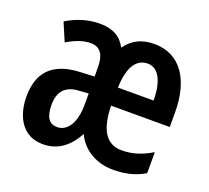

<svg xmlns="http://www.w3.org/2000/svg" viewBox="-101 -745 886 815"><g transform="rotate(20 341.5 -338.0)"><path d="M467 -618C410 -618 369 -597 339 -555C317 -598 279 -620 220 -620C164 -620 114 -602 71 -576L106 -494C148 -518 179 -529 212 -529C258 -529 275 -495 275 -442V-401L208 -398C89 -392 32 -333 32 -223C32 -136 72 -56 165 -56C229 -56 278 -88 315 -156C346 -90 411 -56 483 -56C538 -56 583 -67 625 -92V-187C580 -160 539 -146 489 -146C421 -146 385 -199 383 -309H648V-375C648 -519 587 -618 467 -618ZM469 -530C519 -530 545 -475 545 -391H384C387 -487 419 -530 469 -530ZM234 -322 276 -325V-273C276 -194 245 -145 198 -145C163 -145 144 -170 144 -226C144 -288 174 -319 234 -322Z"/></g></svg>

Font: Noto Sans Malayalam UI ExtraCondensed SemiBold
Style: Regular
Weight: 600
Width: 2
Designer: Jelle Bosma - Monotype Design Team
Foundry: Monotype Imaging Inc.
Version: Version 2.104